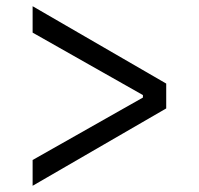

<svg xmlns="http://www.w3.org/2000/svg" viewBox="-20 -614 640 618"><path d="M85 -16 515 -265V-345L85 -594V-509L440 -308V-300L85 -99Z"/></svg>

Font: IBM Mono
Style: Regular
Weight: 400
Monospace: yes
Designer: Mike Abbink, Paul van der Laan, Pieter van Rosmalen
Foundry: Bold Monday
Version: Version 2.3